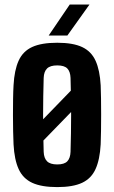

<svg xmlns="http://www.w3.org/2000/svg" viewBox="-20 -792 488 822"><path d="M67.5 -181 345.5 -468 387.5 -418.5 111.5 -134.5ZM225 9Q158 9 118.2 -9.2Q78.5 -27.5 60 -67.8Q41.5 -108 38 -174Q37 -197 36.2 -229.8Q35.5 -262.5 35.5 -298.8Q35.5 -335 36 -368.8Q36.5 -402.5 38 -427Q41.5 -492 59.8 -532.2Q78 -572.5 117.8 -590.8Q157.5 -609 225 -609Q292.5 -609 331.8 -590.5Q371 -572 389.2 -531.8Q407.5 -491.5 411 -427Q412 -404 412.5 -371Q413 -338 413 -301.8Q413 -265.5 412.5 -232Q412 -198.5 411 -174Q407.5 -109 389.2 -68.5Q371 -28 331.8 -9.5Q292.5 9 225 9ZM225 -88Q255.5 -88 268.2 -101.5Q281 -115 282 -142Q283 -181.5 283.8 -221Q284.5 -260.5 284.5 -300.5Q284.5 -340.5 283.8 -380Q283 -419.5 282 -458.5Q281 -485.5 268.2 -498.8Q255.5 -512 225 -512Q195 -512 181.5 -498.8Q168 -485.5 167 -458.5Q166 -419.5 165.2 -379.8Q164.5 -340 164.5 -300.2Q164.5 -260.5 165.2 -220.8Q166 -181 167 -142Q168 -115 181.5 -101.5Q195 -88 225 -88ZM188.5 -640 278.5 -772.5H363L268.5 -640Z"/></svg>

Font: Big Shoulders Display Thin ExtraBold
Style: Regular
Weight: 800
Version: Version 2.002